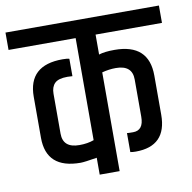

<svg xmlns="http://www.w3.org/2000/svg" viewBox="-104 -731 804 806"><g transform="rotate(-10 298.0 -328.0)"><path d="M216 -427 195 -428Q156 -428 140.5 -412.5Q125 -397 125 -368V-198Q125 -137 195 -137Q230 -137 257 -147V-582H-29V-656H625V-582H342V-497Q366 -505 409 -505Q555 -505 555 -370V-203Q555 -69 423 -69Q410 -69 400 -71V-152Q404 -151 426 -151Q471 -151 471 -209V-368Q471 -429 401 -429Q372 -429 342 -421V0H257V-72Q203 -63 187 -63Q41 -63 41 -195V-370Q41 -504 187 -504Q208 -504 216 -501Z"/></g></svg>

Font: Khand Medium
Style: Regular
Weight: 500
Designer: Devanagari: Sanchit Sawaria, Jyotish Sonowal; Latin: Satya Rajpurohit
Foundry: Indian Type Foundry
Version: Version 1.100;PS 1.0;hotconv 1.0.78;makeotf.lib2.5.61930; tt